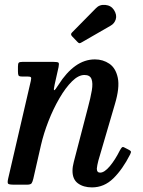

<svg xmlns="http://www.w3.org/2000/svg" viewBox="-20 -782 606 813"><path d="M75 -520H205.5Q224.5 -520 227.8 -516.5Q231 -513 228 -498L211.5 -424.5Q206 -400.5 209.5 -400Q213 -399.5 228 -423.5Q260.5 -475 299.2 -502.8Q338 -530.5 382 -530.5Q416 -530.5 443 -512.2Q470 -494 478.8 -452.5Q487.5 -411 466.5 -341L396.5 -102Q394.5 -95 392.2 -83.2Q390 -71.5 390 -68Q390 -51 404 -51Q422 -51 444.8 -78Q467.5 -105 487.5 -145Q492.5 -154 496.2 -157.8Q500 -161.5 507.5 -157L525 -148Q532 -144.5 534 -141.2Q536 -138 531 -128Q499 -65 460 -26.8Q421 11.5 369.5 11.5Q333.5 11.5 310.2 -5.5Q287 -22.5 287 -58.5Q287 -76 292.5 -96.5L352.5 -327Q363.5 -368 368.8 -399Q374 -430 367.5 -447.2Q361 -464.5 337.5 -464.5Q312 -464.5 284.8 -437.5Q257.5 -410.5 231.8 -366.2Q206 -322 185.5 -269.8Q165 -217.5 153.5 -167.5L121 -25Q118 -12.5 114 -6.2Q110 0 94 0H40.5Q18.5 0 14.5 -4Q10.5 -8 14.5 -25.5L110.5 -439.5Q113.5 -452.5 110.5 -455.2Q107.5 -458 95.5 -458H73.5Q61 -458 58.5 -462.5Q56 -467 56 -480V-499.5Q56 -512.5 59.2 -516.2Q62.5 -520 75 -520ZM462.5 -740Q476 -718.5 470.2 -700.2Q464.5 -682 448 -673L326.5 -603Q320 -599 316.5 -599Q313 -599 307.5 -605L285 -628.5Q277 -637 285 -644.5L386 -747Q401.5 -763.5 425.8 -761.2Q450 -759 462.5 -740Z"/></svg>

Font: Besley* Narrow Medium
Style: Italic
Weight: 500
Width: 4
Italic angle: -13°
Designer: Owen Earl
Foundry: indestructible type*
Version: Version 3.000; ttfautohint (v1.8.3)